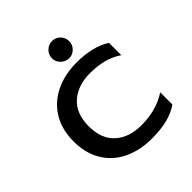

<svg xmlns="http://www.w3.org/2000/svg" viewBox="-183 -774 914 914"><g transform="rotate(-45 273.5 -317.5)"><path d="M252 -592Q252 -616 269.5 -633Q287 -650 311 -650Q334 -650 351 -633Q368 -616 368 -592Q368 -568 351 -551Q334 -534 311 -534Q287 -534 269.5 -551Q252 -568 252 -592ZM45 -239Q45 -318 79.5 -375.5Q114 -433 176.5 -464Q239 -495 320 -495Q430 -495 496 -452V-369Q431 -414 330 -414Q248 -414 197.5 -369.5Q147 -325 147 -239Q147 -153 197 -109Q247 -65 328 -65Q429 -65 502 -113V-31Q467 -7 422.5 4Q378 15 318 15Q238 15 176 -15Q114 -45 79.5 -102.5Q45 -160 45 -239Z"/></g></svg>

Font: Prompt
Style: Regular
Weight: 400
Designer: Katatrad Team
Foundry: CadsonDemak
Version: Version 1.001